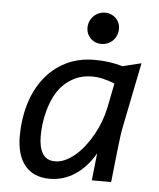

<svg xmlns="http://www.w3.org/2000/svg" viewBox="-52 -738 654 792"><g transform="rotate(5 274.5 -342.5)"><path d="M326.2 -496.1Q357.9 -496.1 386.7 -491.9Q415.5 -487.8 441.9 -480L519 -499L463.9 -225.1Q461.9 -215.8 459.7 -200.7Q457.5 -185.5 454.6 -159.9Q451.7 -134.3 447.3 -95.5Q442.9 -56.6 437 0H356.9L369.1 -112.8Q335.4 -54.2 287.4 -22.7Q239.3 8.8 183.1 8.8Q147.9 8.8 121.8 -2.9Q95.7 -14.6 78.6 -36.4Q61.5 -58.1 53.2 -88.4Q44.9 -118.7 44.9 -155.8Q44.9 -226.1 63.2 -287.8Q81.5 -349.6 117.2 -396Q152.8 -442.4 205.3 -469.2Q257.8 -496.1 326.2 -496.1ZM130.9 -164.1Q130.9 -117.7 147 -91.3Q163.1 -64.9 199.2 -64.9Q220.2 -64.9 241.2 -74.7Q262.2 -84.5 282.2 -101.6Q302.2 -118.7 320.1 -141.8Q337.9 -165 352.8 -191.7Q367.7 -218.3 378.4 -247.3Q389.2 -276.4 395 -305.2L415 -405.8Q392.1 -415.5 367.9 -421.1Q343.8 -426.8 323.2 -426.8Q283.2 -426.8 253.4 -413.1Q223.6 -399.4 202.1 -377.4Q180.7 -355.5 167 -327.4Q153.3 -299.3 145.3 -270Q137.2 -240.7 134 -212.9Q130.9 -185.1 130.9 -164.1ZM284.2 -625Q284.2 -640.1 289.6 -652.6Q294.9 -665 304.2 -674.3Q313.5 -683.6 325.7 -688.7Q337.9 -693.8 352.1 -693.8Q365.7 -693.8 377.2 -688.7Q388.7 -683.6 397 -675.3Q405.3 -667 409.7 -656Q414.1 -645 414.1 -632.8Q414.1 -617.7 408.7 -605Q403.3 -592.3 394.3 -583.3Q385.3 -574.2 373 -569.1Q360.8 -564 347.2 -564Q333 -564 321.5 -568.8Q310.1 -573.7 301.8 -582Q293.5 -590.3 288.8 -601.3Q284.2 -612.3 284.2 -625ZM-1 -490.2Z"/></g></svg>

Font: Code New Roman
Style: Italic
Weight: 400
Italic angle: -11°
Monospace: yes
Designer: Sam Radian
Foundry: Code New Roman
Version: Version 1.508 October 19, 2014